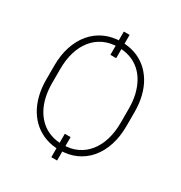

<svg xmlns="http://www.w3.org/2000/svg" viewBox="-195 -917 1059 1124"><g transform="rotate(30 334.5 -354.5)"><path d="M354 -779.3V-622.1H314.9V-779.3ZM354 -88.4V69.8H314.9V-88.4ZM605 -402.8V-308.1Q605 -236.8 585.9 -178.2Q566.9 -119.6 531.5 -77.6Q496.1 -35.6 446.3 -12.9Q396.5 9.8 334 9.8Q285.2 9.8 243.2 -4.9Q201.2 -19.5 167.7 -47.1Q134.3 -74.7 110.6 -113.8Q86.9 -152.8 74.5 -201.9Q62 -251 62 -308.1V-402.8Q62 -474.6 81.3 -533Q100.6 -591.3 136.2 -633.3Q171.9 -675.3 221.9 -698Q272 -720.7 333 -720.7Q382.8 -720.7 425 -706.1Q467.3 -691.4 500.5 -663.8Q533.7 -636.2 557.1 -597.2Q580.6 -558.1 592.8 -509Q605 -460 605 -402.8ZM565.9 -308.1V-403.8Q565.9 -453.6 555.7 -496.6Q545.4 -539.6 526.1 -574.2Q506.8 -608.9 478.5 -633.5Q450.2 -658.2 413.8 -671.1Q377.4 -684.1 333 -684.1Q278.8 -684.1 235.8 -663.8Q192.9 -643.6 163.1 -606.4Q133.3 -569.3 117.7 -517.8Q102.1 -466.3 102.1 -403.8V-308.1Q102.1 -257.8 112.1 -214.6Q122.1 -171.4 141.8 -136.7Q161.6 -102.1 189.7 -77.4Q217.8 -52.7 254.2 -39.8Q290.5 -26.9 334 -26.9Q389.6 -26.9 432.4 -47.1Q475.1 -67.4 504.9 -104.5Q534.7 -141.6 550.3 -193.4Q565.9 -245.1 565.9 -308.1Z"/></g></svg>

Font: Roboto ExtraLight
Style: Regular
Weight: 250
Designer: Christian Robertson
Foundry: Google
Version: Version 3.009; 2024